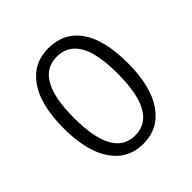

<svg xmlns="http://www.w3.org/2000/svg" viewBox="-152 -649 776 776"><g transform="rotate(-45 236.0 -261.5)"><path d="M235.8 -534.2Q324.7 -534.2 372.8 -465.8Q420.9 -397.5 420.9 -263.2Q420.9 -132.3 371.3 -60.5Q321.8 11.2 234.9 11.2Q147.9 11.2 99.4 -59.8Q50.8 -130.9 50.8 -261.2Q50.8 -393.6 99.9 -463.9Q148.9 -534.2 235.8 -534.2ZM235.8 -485.8Q109.9 -485.8 109.9 -261.2Q109.9 -36.1 234.9 -36.1Q361.8 -36.1 361.8 -263.2Q361.8 -378.9 329.8 -432.4Q297.9 -485.8 235.8 -485.8Z"/></g></svg>

Font: Fira Sans Compressed Light
Style: Regular
Weight: 300
Width: 1
Designer: Carrois Corporate & Edenspiekermann AG
Foundry: Carrois Corporate GbR & Edenspiekermann AG
Version: Version 4.203;PS 004.203;hotconv 1.0.88;makeotf.lib2.5.64775